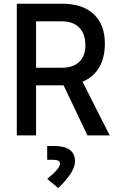

<svg xmlns="http://www.w3.org/2000/svg" viewBox="-20 -713 626 1011"><path d="M68.4 0V-693.4H306.6Q414.6 -693.4 473.4 -638.7Q532.2 -584 532.2 -483.4Q532.2 -408.7 502 -357.7Q471.7 -306.6 414.6 -282.7L557.6 0H440.4L314.9 -263.7Q310.5 -263.7 306.6 -263.7H169.9V0ZM169.9 -356.4H306.6Q364.7 -356.4 397.2 -387.2Q429.7 -418 429.7 -473.6Q429.7 -534.7 397.2 -567.6Q364.7 -600.6 306.6 -600.6H169.9ZM286.6 277.3 228.5 229Q295.9 175.3 295.9 147.5Q295.9 128.4 260.3 128.4H228.5V55.7H265.1Q375 55.7 375 137.2Q375 192.4 286.6 277.3Z"/></svg>

Font: CaskaydiaMono NF
Style: Regular
Weight: 400
Designer: Aaron Bell
Foundry: Saja Typeworks
Version: Version 2111.001; ttfautohint (v1.8.4);Nerd Fonts 3.1.1